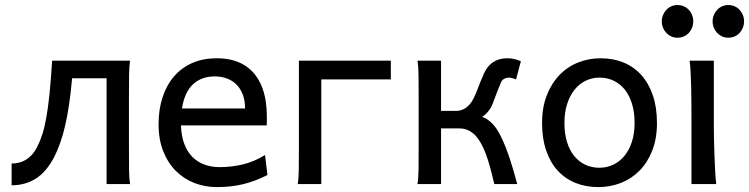

<svg xmlns="http://www.w3.org/2000/svg" viewBox="-20 -743 3023 775"><path d="M271 -427.2Q266.1 -370.1 259 -322.5Q252 -274.9 242.9 -235.6Q233.9 -196.3 222.4 -164.6Q210.9 -132.8 197.8 -107.4Q166.5 -48.3 124 -21.7Q81.5 4.9 26.9 4.9V-83Q41 -83 55.2 -86.2Q69.3 -89.4 82.5 -96.9Q95.7 -104.5 107.7 -117.2Q119.6 -129.9 129.4 -148.9Q141.1 -170.9 150.1 -198.5Q159.2 -226.1 166.5 -266.1Q173.8 -306.2 179.7 -362.3Q185.5 -418.5 190.4 -498H505.4Q501.5 -477.5 501 -439.7Q500.5 -401.9 500.5 -351.6V-146.5Q500.5 -89.8 501 -54.4Q501.5 -19 505.4 0H410.2V-427.2Z M710.4 -236.8Q711.9 -193.8 723.9 -162.1Q735.8 -130.4 756.6 -109.6Q777.3 -88.9 805.4 -78.6Q833.5 -68.4 866.7 -68.4Q914.1 -68.4 959.5 -79.1Q1004.9 -89.8 1049.8 -117.2L1059.6 -36.6Q1033.7 -23.4 1008.8 -14.2Q983.9 -4.9 959 1Q934.1 6.8 908.4 9.5Q882.8 12.2 854.5 12.2Q807.6 12.2 765.1 -4.2Q722.7 -20.5 690.4 -52.5Q658.2 -84.5 639.2 -131.8Q620.1 -179.2 620.1 -241.7Q620.1 -302.2 636.5 -351.3Q652.8 -400.4 683.1 -435.3Q713.4 -470.2 756.8 -489Q800.3 -507.8 854.5 -507.8Q894.5 -507.8 925.3 -498.3Q956.1 -488.8 978.5 -471.9Q1001 -455.1 1016.1 -432.6Q1031.2 -410.2 1040.3 -384.3Q1049.3 -358.4 1053.2 -330.3Q1057.1 -302.2 1057.1 -274.9V-255.9Q1057.1 -243.7 1056.6 -236.8ZM969.2 -305.2Q969.2 -336.4 960.2 -360.6Q951.2 -384.8 934.8 -401.4Q918.5 -418 896 -426.3Q873.5 -434.6 847.2 -434.6Q793.5 -434.6 759.3 -403.1Q725.1 -371.6 714.4 -305.2Z M1181.6 0Q1185.5 -20.5 1186 -59.3Q1186.5 -98.1 1186.5 -148.9V-498H1557.6V-422.4H1276.9V0Z M1760.3 -295.4H1821.3Q1829.6 -295.4 1838.9 -297.6Q1848.1 -299.8 1857.4 -305.7Q1866.7 -311.5 1875.5 -321.3Q1884.3 -331.1 1892.1 -346.7Q1898.4 -359.4 1905.3 -377L1918.9 -412.1Q1925.8 -429.7 1933.1 -445.6Q1940.4 -461.4 1948.2 -471.2Q1962.4 -489.3 1981.9 -498.5Q2001.5 -507.8 2028.8 -507.8Q2043 -507.8 2057.1 -504.4Q2071.3 -501 2082.5 -495.6L2063 -422.4Q2057.1 -424.8 2049.6 -427.2Q2042 -429.7 2033.7 -429.7Q2024.4 -429.7 2015.4 -425Q2006.3 -420.4 2002 -410.2Q1995.1 -394.5 1986.3 -371.1Q1977.5 -347.7 1967.8 -322.3Q1960.9 -305.7 1950.4 -293Q1939.9 -280.3 1926.3 -271Q1941.4 -266.6 1956.8 -253.7Q1972.2 -240.7 1984.9 -222.2Q1998 -202.1 2009.5 -176.3Q2021 -150.4 2031.2 -121.3Q2041.5 -92.3 2050.5 -61.3Q2059.6 -30.3 2067.9 0H1975.1Q1966.3 -38.6 1958 -68.6Q1949.7 -98.6 1940.9 -122.1Q1932.1 -145.5 1922.6 -162.6Q1913.1 -179.7 1901.9 -192.9Q1889.6 -207 1872.8 -215.8Q1856 -224.6 1835.9 -224.6H1760.3V0H1665Q1668.9 -20.5 1669.4 -59.3Q1669.9 -98.1 1669.9 -148.9V-349.1Q1669.9 -399.9 1669.4 -438.7Q1668.9 -477.5 1665 -498H1760.3Z M2258.3 -246.6Q2258.3 -204.1 2268.6 -170.4Q2278.8 -136.7 2297.6 -113.5Q2316.4 -90.3 2342.3 -78.1Q2368.2 -65.9 2399.9 -65.9Q2429.2 -65.9 2455.1 -78.1Q2481 -90.3 2500.2 -113.5Q2519.5 -136.7 2530.5 -170.4Q2541.5 -204.1 2541.5 -246.6Q2541.5 -289.6 2531.2 -323.5Q2521 -357.4 2502.2 -381.1Q2483.4 -404.8 2457.3 -417.2Q2431.2 -429.7 2399.9 -429.7Q2370.1 -429.7 2344.2 -417.2Q2318.4 -404.8 2299.3 -381.1Q2280.3 -357.4 2269.3 -323.5Q2258.3 -289.6 2258.3 -246.6ZM2168 -246.6Q2168 -309.6 2187 -358.2Q2206.1 -406.7 2238.3 -440.2Q2270.5 -473.6 2313.5 -490.7Q2356.4 -507.8 2404.8 -507.8Q2455.1 -507.8 2496.8 -490.7Q2538.6 -473.6 2568.6 -440.2Q2598.6 -406.7 2615.2 -358.2Q2631.8 -309.6 2631.8 -246.6Q2631.8 -183.6 2612.8 -135.3Q2593.8 -86.9 2561.5 -54.2Q2529.3 -21.5 2486.3 -4.6Q2443.4 12.2 2395 12.2Q2344.7 12.2 2303 -4.6Q2261.2 -21.5 2231.2 -54.2Q2201.2 -86.9 2184.6 -135.3Q2168 -183.6 2168 -246.6Z M2861.3 -231.9Q2861.3 -208.5 2862.1 -176.5Q2862.8 -144.5 2864 -111.8Q2865.2 -79.1 2866.9 -49.3Q2868.7 -19.5 2871.1 0H2771V-258.8Q2771 -294.4 2770.8 -329.1Q2770.5 -363.8 2769.8 -394.8Q2769 -425.8 2767.6 -452.4Q2766.1 -479 2763.7 -498H2861.3ZM2651.4 -656.7Q2651.4 -670.4 2656.2 -682.4Q2661.1 -694.3 2669.7 -703.4Q2678.2 -712.4 2689.7 -717.5Q2701.2 -722.7 2714.8 -722.7Q2728.5 -722.7 2740.2 -717.5Q2752 -712.4 2760.3 -703.4Q2768.6 -694.3 2773.4 -682.4Q2778.3 -670.4 2778.3 -656.7Q2778.3 -643.1 2773.4 -631.1Q2768.6 -619.1 2760.3 -610.1Q2752 -601.1 2740.2 -595.9Q2728.5 -590.8 2714.8 -590.8Q2701.2 -590.8 2689.7 -595.9Q2678.2 -601.1 2669.7 -610.1Q2661.1 -619.1 2656.2 -631.1Q2651.4 -643.1 2651.4 -656.7ZM2856.4 -656.7Q2856.4 -670.4 2861.3 -682.4Q2866.2 -694.3 2874.8 -703.4Q2883.3 -712.4 2894.8 -717.5Q2906.2 -722.7 2919.9 -722.7Q2933.6 -722.7 2945.3 -717.5Q2957 -712.4 2965.3 -703.4Q2973.6 -694.3 2978.5 -682.4Q2983.4 -670.4 2983.4 -656.7Q2983.4 -643.1 2978.5 -631.1Q2973.6 -619.1 2965.3 -610.1Q2957 -601.1 2945.3 -595.9Q2933.6 -590.8 2919.9 -590.8Q2906.2 -590.8 2894.8 -595.9Q2883.3 -601.1 2874.8 -610.1Q2866.2 -619.1 2861.3 -631.1Q2856.4 -643.1 2856.4 -656.7Z"/></svg>

Font: Andika
Style: Regular
Weight: 400
Designer: Victor Gaultney, Annie Olsen, Julie Remington, Don Collingsworth, Eric Hays
Foundry: SIL International
Version: Version 1.001